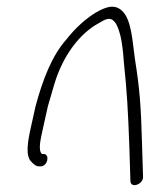

<svg xmlns="http://www.w3.org/2000/svg" viewBox="-20 -563 459 561"><path d="M70 -190C61 -150 54 -108 71 -91C79 -82 86 -77 93 -77H100C108 -77 116 -85 118 -95C120 -105 116 -113 108 -113H103C90 -123 99 -158 106 -190L120 -253C126 -274 132 -295 139 -318C164 -401 213 -465 268 -495C288 -507 302 -515 315 -499C322 -491 327 -477 332 -458C337 -436 340 -410 342 -380C351 -294 354 -243 358 -133L361 -36C360 -11 397 -23 398 -45L395 -142C392 -254 388 -305 374 -392C367 -444 364 -501 340 -528C318 -552 293 -545 261 -527C230 -508 200 -481 175 -449C132 -401 105 -331 84 -253Z"/></svg>

Font: Stray Cat
Style: CnObl
Weight: 400
Version: Version 1.0